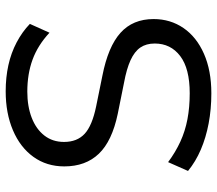

<svg xmlns="http://www.w3.org/2000/svg" viewBox="-64 -690 763 675"><g transform="rotate(-90 317.5 -352.5)"><path d="M327 9Q271 9 221 -0.5Q171 -10 129 -28Q87 -46 54 -73L85 -143Q120 -117 157 -100Q194 -83 236 -75Q278 -67 327 -67Q414 -67 458 -100.5Q502 -134 502 -190Q502 -220 488 -240.5Q474 -261 443.5 -275Q413 -289 364 -298L255 -320Q159 -340 114.5 -386.5Q70 -433 70 -508Q70 -570 103.5 -616.5Q137 -663 197 -688.5Q257 -714 334 -714Q383 -714 426 -704.5Q469 -695 506 -675.5Q543 -656 571 -629L540 -560Q496 -601 445.5 -619.5Q395 -638 333 -638Q281 -638 241 -622.5Q201 -607 178.5 -578Q156 -549 156 -509Q156 -463 184.5 -436.5Q213 -410 281 -396L389 -374Q491 -354 539.5 -310.5Q588 -267 588 -194Q588 -135 556.5 -89Q525 -43 466 -17Q407 9 327 9Z"/></g></svg>

Font: Nunito Sans 10pt
Style: Regular
Weight: 400
Designer: Vernon Adams
Foundry: Vernon Adams
Version: Version 3.101;gftools[0.9.27]